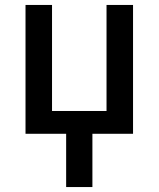

<svg xmlns="http://www.w3.org/2000/svg" viewBox="-20 -540 640 775"><path d="M247 215V0H83V-520H190V-92H410V-520H517V0H353V215Z"/></svg>

Font: Zed Mono Semibold Extended
Style: Regular
Weight: 600
Width: 7
Monospace: yes
Designer: Belleve Invis
Foundry: Belleve Invis
Version: Version 1.0.0; ttfautohint (v1.8.4)